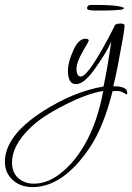

<svg xmlns="http://www.w3.org/2000/svg" viewBox="-233 -357 539 783"><path d="M-100 406Q-149 406 -180 378Q-213 349 -213 303Q-213 197 -60 98Q70 15 189 -4Q196 -35 204 -81Q212 -127 221 -188Q215 -174 204 -154Q193 -134 178 -112Q161 -86 149 -69.5Q137 -53 125 -41Q100 -14 76 -14Q44 -14 44 -70Q44 -101 64 -147Q86 -199 115 -199Q129 -199 129 -191Q129 -190 124 -181Q119 -172 104 -146Q79 -102 79 -77Q79 -45 97 -45Q129 -45 232 -246Q234 -261 257 -261Q275 -261 275 -253Q275 -246 272 -225Q269 -204 262 -168Q253 -118 246 -82.5Q239 -47 229 -5H233Q286 -5 286 22Q286 28 283 28Q282 28 274 23Q270 21 263 17.5Q256 14 245 14Q240 14 235.5 14Q231 14 226 15Q189 163 131 248Q23 406 -100 406ZM-95 392Q-33 392 26 340Q73 300 111 235Q164 144 188 14Q123 24 31 71Q-62 118 -108 163Q-184 235 -184 306Q-184 345 -160 368Q-134 392 -95 392ZM194 -314Q177 -314 157.5 -314Q138 -314 128 -317Q122 -319 122 -324Q122 -329 126 -333Q129 -336 133.5 -336.5Q138 -337 142 -337Q171 -337 190.5 -336.5Q210 -336 234 -334Q244 -333 258 -330Q272 -327 272 -324Q272 -318 256 -317Q249 -316 228.5 -315Q208 -314 194 -314Z"/></svg>

Font: Corinthia
Style: Regular
Weight: 400
Designer: Robert E. Leuschke
Foundry: Robert E. Leuschke
Version: Version 1.013; ttfautohint (v1.8.3)